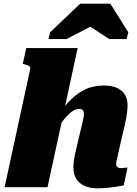

<svg xmlns="http://www.w3.org/2000/svg" viewBox="-20 -1020 749 1046"><path d="M5 0H239L403 -758H123L104 -672L113 -670Q124 -667 131.5 -664Q139 -661 142.5 -656.5Q146 -652 145 -646ZM635 -233 660 -339Q667 -372 671 -398.5Q675 -425 675 -448Q675 -480 660.5 -504Q646 -528 617.5 -541Q589 -554 545 -554Q486 -554 440 -531Q394 -508 355.5 -466.5Q317 -425 279 -368L278 -298Q302 -336 325 -365Q348 -394 369.5 -410.5Q391 -427 411 -427Q425 -427 431 -420Q437 -413 437 -402Q437 -390 434.5 -376Q432 -362 427 -343L404 -246Q395 -209 389.5 -183.5Q384 -158 382 -140.5Q380 -123 380 -108Q380 -70 396 -45Q412 -20 441.5 -7Q471 6 510 6Q538 6 563.5 3.5Q589 1 612 -2.5Q635 -6 654 -10L675 -107Q671 -107 665.5 -106.5Q660 -106 654 -105Q648 -104 641 -104Q627 -104 620 -109.5Q613 -115 613 -128Q613 -136 616 -149Q619 -162 624 -183Q629 -204 635 -233ZM581 -1000H417L253 -844L244 -807H342L526 -902H431L575 -807H670L679 -844Z"/></svg>

Font: Roboto Serif Black
Style: Italic
Weight: 900
Italic angle: -10°
Version: Version 1.008